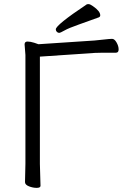

<svg xmlns="http://www.w3.org/2000/svg" viewBox="-20 -900 613 929"><path d="M458 -816Q409 -798 360.5 -781Q312 -764 292 -752.5Q272 -741 266 -741Q260 -741 255 -746Q250 -751 250 -758Q250 -779 400 -879Q402 -880 409 -880Q416 -880 430 -870Q465 -846 465 -826Q465 -819 458 -816ZM101 -19 103 -108V-634L99 -685Q99 -699 113 -699Q127 -699 146 -693Q165 -687 166 -686L437 -704Q460 -706 485.5 -709Q511 -712 522.5 -712Q534 -712 544 -694.5Q554 -677 554 -661Q554 -645 541 -645H479Q452 -645 438 -644L173 -626V-107L176 -1Q176 9 157.5 9Q139 9 120 1.5Q101 -6 101 -19Z"/></svg>

Font: Fusion Kai T
Style: Regular
Weight: 400
Designer: Fontworks Inc.
Version: Version 24.134;May 13, 2024